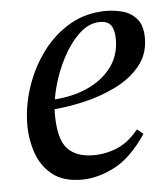

<svg xmlns="http://www.w3.org/2000/svg" viewBox="-42 -518 497 568"><g transform="rotate(-5 206.0 -233.5)"><path d="M179 12Q124 12 92 -13.5Q60 -39 46 -79Q32 -119 32 -163Q32 -217 50 -272.5Q68 -328 102 -375Q136 -422 184.5 -450.5Q233 -479 294 -479Q316 -479 340.5 -473Q365 -467 383 -447.5Q401 -428 401 -389Q401 -341 372.5 -306.5Q344 -272 299 -250Q254 -228 203.5 -216.5Q153 -205 109 -202V-231Q167 -233 213.5 -253Q260 -273 287.5 -308.5Q315 -344 315 -393Q315 -420 305.5 -434Q296 -448 273 -448Q240 -448 211.5 -421.5Q183 -395 161.5 -354.5Q140 -314 128 -269.5Q116 -225 116 -189Q116 -113 142.5 -85Q169 -57 219 -57Q257 -57 291 -71.5Q325 -86 354 -122L372 -107Q327 -40 277 -14Q227 12 179 12Z"/></g></svg>

Font: STIX Two Text
Style: Italic
Weight: 400
Italic angle: -12°
Designer: Ross Mills, John Hudson & Paul Hanslow, Tiro Typeworks Ltd; with prior portions MicroPress Inc. and Coen Hoffman, Elsevi
Foundry: Tiro Typeworks Ltd
Version: Version 2.13 b171